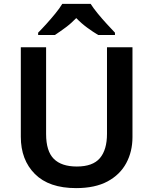

<svg xmlns="http://www.w3.org/2000/svg" viewBox="-20 -957 788 987"><path d="M661 -252Q661 -178 629 -118.5Q597 -59 533 -24.5Q469 10 371 10Q232 10 159.5 -62.5Q87 -135 87 -254V-714H217V-268Q217 -180 256.5 -140.5Q296 -101 375 -101Q457 -101 493.5 -144Q530 -187 530 -269V-714H661ZM446 -937Q460 -915 482.5 -887.5Q505 -860 529 -834Q553 -808 571 -789V-777H485Q458 -793 428 -815Q398 -837 372 -864Q346 -837 317 -815.5Q288 -794 262 -777H176V-789Q195 -808 218.5 -834Q242 -860 264.5 -887.5Q287 -915 300 -937Z"/></svg>

Font: Noto Sans Lisu SemiBold
Style: Regular
Weight: 600
Designer: Monotype Design Team. David Williams.
Foundry: Monotype Imaging Inc.
Version: Version 2.102; ttfautohint (v1.8.4.7-5d5b)